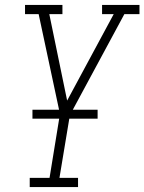

<svg xmlns="http://www.w3.org/2000/svg" viewBox="-20 -755 583 775"><path d="M100 0V-37H180L222 -295L136 -698H81V-735H232V-698H179L251 -349L439 -698H392V-735H543V-698H482L262 -290L220 -37H295V0ZM111 -276V-312H374V-276Z"/></svg>

Font: Iosevka Slab Extralight
Style: Italic
Weight: 200
Italic angle: -9°
Monospace: yes
Designer: Belleve Invis
Foundry: Belleve Invis
Version: Version 11.1.1; ttfautohint (v1.8.3)